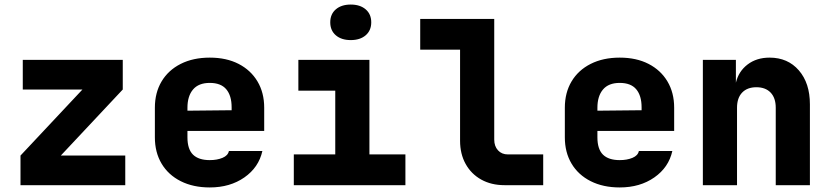

<svg xmlns="http://www.w3.org/2000/svg" viewBox="-20 -813 3640 843"><path d="M70 0V-130L342 -420H80V-550H519V-420L247 -130H530V0Z M901 10Q828 10 773.5 -17.5Q719 -45 689.5 -94.5Q660 -144 660 -210V-340Q660 -406 689.5 -455.5Q719 -505 773.5 -532.5Q828 -560 901 -560Q974 -560 1027.5 -532.5Q1081 -505 1110.5 -455.5Q1140 -406 1140 -340V-238H803V-210Q803 -158 827.5 -134Q852 -110 901 -110Q933 -110 957 -120Q981 -130 985 -150H1132Q1116 -78 1053 -34Q990 10 901 10ZM803 -340V-327L997 -329V-342Q997 -393 973.5 -421Q950 -449 901 -449Q852 -449 827.5 -420Q803 -391 803 -340Z M1270 0V-135H1452V-415H1290V-550H1602V-135H1760V0ZM1520 -637Q1479 -637 1454.5 -658Q1430 -679 1430 -715Q1430 -751 1454.5 -772Q1479 -793 1520 -793Q1561 -793 1585.5 -772Q1610 -751 1610 -715Q1610 -679 1585.5 -658Q1561 -637 1520 -637Z M2195 0Q2137 0 2093 -24.5Q2049 -49 2024.5 -93Q2000 -137 2000 -195V-595H1825V-730H2150V-200Q2150 -171 2166.5 -153Q2183 -135 2210 -135H2365V0Z M2701 10Q2628 10 2573.5 -17.5Q2519 -45 2489.5 -94.5Q2460 -144 2460 -210V-340Q2460 -406 2489.5 -455.5Q2519 -505 2573.5 -532.5Q2628 -560 2701 -560Q2774 -560 2827.5 -532.5Q2881 -505 2910.5 -455.5Q2940 -406 2940 -340V-238H2603V-210Q2603 -158 2627.5 -134Q2652 -110 2701 -110Q2733 -110 2757 -120Q2781 -130 2785 -150H2932Q2916 -78 2853 -34Q2790 10 2701 10ZM2603 -340V-327L2797 -329V-342Q2797 -393 2773.5 -421Q2750 -449 2701 -449Q2652 -449 2627.5 -420Q2603 -391 2603 -340Z M3066 0V-550H3211V-450Q3223 -500 3262.5 -530Q3302 -560 3359 -560Q3439 -560 3487.5 -504Q3536 -448 3536 -355V0H3386V-340Q3386 -383 3363.5 -406.5Q3341 -430 3301 -430Q3261 -430 3238.5 -406.5Q3216 -383 3216 -340V0Z"/></svg>

Font: JetBrains Mono NL ExtraBold
Style: Regular
Weight: 800
Designer: Philipp Nurullin, Konstantin Bulenkov
Foundry: JetBrains
Version: Version 2.304; ttfautohint (v1.8.4.7-5d5b)